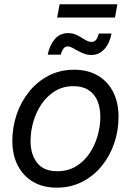

<svg xmlns="http://www.w3.org/2000/svg" viewBox="-20 -864 611 896"><path d="M245.1 11.7Q180.7 11.7 134.3 -15.6Q87.9 -43 62.7 -92Q37.6 -141.1 37.6 -207Q37.6 -270 57.6 -329.3Q77.6 -388.7 115.5 -435.8Q153.3 -482.9 206.5 -510.7Q259.8 -538.6 325.7 -538.6Q390.1 -538.6 436.8 -511.2Q483.4 -483.9 508.3 -434.3Q533.2 -384.8 533.2 -318.8Q533.2 -254.9 513.2 -195.8Q493.2 -136.7 455.1 -89.8Q417 -43 363.8 -15.6Q310.5 11.7 245.1 11.7ZM247.1 -64.9Q296.4 -64.9 334 -87.4Q371.6 -109.9 397 -147.2Q422.4 -184.6 435.3 -229.5Q448.2 -274.4 448.2 -318.8Q448.2 -361.8 434.6 -393.8Q420.9 -425.8 393.1 -443.8Q365.2 -461.9 323.2 -461.9Q274.9 -461.9 237.8 -439.5Q200.7 -417 175 -379.9Q149.4 -342.8 136 -297.4Q122.6 -252 122.6 -206.1Q122.6 -143.1 153.3 -104Q184.1 -64.9 247.1 -64.9ZM406.7 -607.4Q389.2 -607.4 373 -613.3Q356.9 -619.1 342.8 -627.2Q328.6 -635.3 316.7 -641.4Q304.7 -647.5 295.9 -647.5Q282.7 -647.5 274.7 -635Q266.6 -622.6 263.7 -608.9H202.6Q211.4 -652.8 235.4 -681.2Q259.3 -709.5 297.9 -709.5Q316.4 -709.5 331.5 -703.4Q346.7 -697.3 359.4 -689Q372.1 -680.7 384 -674.6Q396 -668.5 408.2 -668.5Q420.4 -668.5 428 -677.7Q435.5 -687 441.4 -707.5H500.5Q491.7 -661.6 466.8 -634.5Q441.9 -607.4 406.7 -607.4ZM527.8 -844.2 516.6 -782.2H246.6L258.3 -844.2Z"/></svg>

Font: Inter 24pt
Style: Italic
Weight: 400
Italic angle: -9.3988°
Designer: Rasmus Andersson
Foundry: rsms
Version: Version 4.001;git-66647c0bb